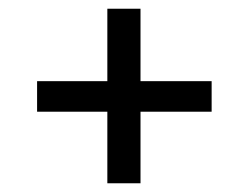

<svg xmlns="http://www.w3.org/2000/svg" viewBox="-20 -489 570 440"><path d="M226 -69V-233H65V-303H226V-469H302V-303H465V-233H302V-69Z"/></svg>

Font: Faustina Light Medium
Style: Regular
Weight: 500
Version: Version 1.200